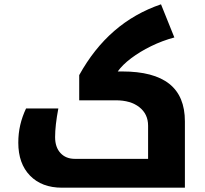

<svg xmlns="http://www.w3.org/2000/svg" viewBox="-20 -872 953 892"><path d="M268 0Q174 0 119.5 -56Q65 -112 65 -209Q65 -252 74 -291Q83 -330 101 -368H251Q236 -289 236 -235Q236 -188 261 -161Q286 -134 328 -134H668V-288Q668 -342 627.5 -374Q587 -406 518 -406H348V-523Q416 -646 510.5 -728Q605 -810 728 -852L790 -698Q734 -683 682 -657.5Q630 -632 589.5 -601.5Q549 -571 527 -540H548Q694 -540 766.5 -482.5Q839 -425 839 -308V0Z"/></svg>

Font: Noto Kufi Arabic ExtraBold
Style: Regular
Weight: 800
Designer: Monotype Design Team, David Williams, Khaled Hosny
Foundry: Google LLC
Version: Version 2.109; ttfautohint (v1.8.4.7-5d5b)